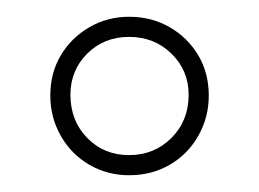

<svg xmlns="http://www.w3.org/2000/svg" viewBox="-20 -738 309 229"><path d="M134 -718Q161 -718 182.5 -705.5Q204 -693 216.5 -672Q229 -651 229 -624Q229 -598 216.5 -576Q204 -554 182.5 -541.5Q161 -529 134 -529Q108 -529 86.5 -541.5Q65 -554 52.5 -576Q40 -598 40 -624Q40 -651 52.5 -672Q65 -693 86.5 -705.5Q108 -718 134 -718ZM134 -694Q104 -694 84 -674Q64 -654 64 -625Q64 -594 84 -573.5Q104 -553 134 -553Q164 -553 184.5 -573.5Q205 -594 205 -625Q205 -654 184.5 -674Q164 -694 134 -694Z"/></svg>

Font: Kalnia Medium
Style: Regular
Weight: 500
Designer: Frida Medrano
Foundry: Frida Medrano
Version: Version 1.105